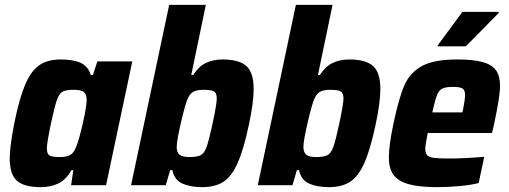

<svg xmlns="http://www.w3.org/2000/svg" viewBox="-20 -763 2097 791"><path d="M20 -111Q20 -158 39 -256Q60 -359 84 -415Q108 -471 142 -494.5Q176 -518 230 -518Q282 -518 312.5 -504Q343 -490 354 -454H363L381 -510H525L417 0H273L282 -62H274Q252 -22 220 -7Q188 8 148 8Q80 8 50 -18Q20 -44 20 -111ZM293 -156Q305 -184 321 -254Q337 -324 337 -351Q337 -375 325.5 -384Q314 -393 284 -393Q252 -393 238 -385.5Q224 -378 214.5 -351Q205 -324 190 -255Q173 -173 173 -152Q173 -129 184 -122.5Q195 -116 226 -116Q254 -116 269 -124.5Q284 -133 293 -156Z M690 -62H681L663 0H520L677 -743H828L768 -454H776Q798 -489 828 -503.5Q858 -518 897 -518Q965 -518 995 -491Q1025 -464 1025 -397Q1025 -341 1006 -252Q984 -148 959.5 -92.5Q935 -37 901 -14.5Q867 8 813 8Q764 8 731 -7Q698 -22 690 -62ZM856 -255Q873 -335 873 -357Q873 -380 861.5 -386.5Q850 -393 819 -393Q793 -393 778.5 -386Q764 -379 755 -360Q744 -338 726 -260.5Q708 -183 708 -157Q708 -135 720 -125.5Q732 -116 761 -116Q793 -116 807.5 -124Q822 -132 831.5 -158.5Q841 -185 856 -255Z M1212 -62H1203L1185 0H1042L1199 -743H1350L1290 -454H1298Q1320 -489 1350 -503.5Q1380 -518 1419 -518Q1487 -518 1517 -491Q1547 -464 1547 -397Q1547 -341 1528 -252Q1506 -148 1481.5 -92.5Q1457 -37 1423 -14.5Q1389 8 1335 8Q1286 8 1253 -7Q1220 -22 1212 -62ZM1378 -255Q1395 -335 1395 -357Q1395 -380 1383.5 -386.5Q1372 -393 1341 -393Q1315 -393 1300.5 -386Q1286 -379 1277 -360Q1266 -338 1248 -260.5Q1230 -183 1230 -157Q1230 -135 1242 -125.5Q1254 -116 1283 -116Q1315 -116 1329.5 -124Q1344 -132 1353.5 -158.5Q1363 -185 1378 -255Z M1582 -113Q1582 -164 1601 -254Q1623 -359 1646 -411.5Q1669 -464 1718.5 -491Q1768 -518 1863 -518Q1932 -518 1970 -507Q2008 -496 2024 -472.5Q2040 -449 2040 -409Q2040 -365 2016 -254L2007 -215H1742Q1732 -163 1732 -151Q1732 -132 1740 -123.5Q1748 -115 1768.5 -112.5Q1789 -110 1834 -110Q1891 -110 1975 -117L1952 -9Q1922 -1 1874.5 3.5Q1827 8 1782 8Q1706 8 1662.5 -4.5Q1619 -17 1600.5 -43.5Q1582 -70 1582 -113ZM1885 -300 1888 -313Q1896 -356 1896 -371Q1896 -392 1885.5 -398.5Q1875 -405 1846 -405Q1816 -405 1802 -398Q1788 -391 1780 -370.5Q1772 -350 1761 -300ZM1783 -572 1784 -577 1885 -714H2035L2034 -709L1899 -572Z"/></svg>

Font: Saira Semi Condensed
Style: Bold Italic
Weight: 700
Width: 4
Italic angle: -12°
Designer: Hector Gatti with collaboration of the Omnibus-Type team
Foundry: Omnibus-Type
Version: Version 1.001; ttfautohint (v1.8)